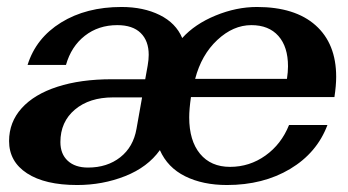

<svg xmlns="http://www.w3.org/2000/svg" viewBox="-20 -520 996 550"><path d="M527 -242Q522 -207 522 -184Q522 -117 553 -79.5Q584 -42 639 -42Q695 -42 740.5 -74.5Q786 -107 808 -162H918Q888 -82 811 -36Q734 10 630 10Q561 10 510.5 -15Q460 -40 438 -90Q403 -41 338.5 -15.5Q274 10 201 10Q109 10 57.5 -23.5Q6 -57 6 -116Q6 -170 42 -210Q78 -250 144.5 -271.5Q211 -293 300 -293H396L403 -332Q406 -349 406 -363Q406 -403 383 -425.5Q360 -448 316 -448Q262 -448 223 -417.5Q184 -387 169 -334H59Q83 -411 155 -455.5Q227 -500 328 -500Q391 -500 437.5 -477Q484 -454 502 -411Q538 -451 597.5 -475.5Q657 -500 716 -500Q825 -500 884 -447.5Q943 -395 943 -300Q943 -275 938 -242ZM539 -294H802Q805 -314 805 -330Q805 -386 777.5 -417Q750 -448 700 -448Q648 -448 602.5 -405.5Q557 -363 539 -294ZM387 -241H304Q236 -241 194.5 -206Q153 -171 153 -113Q153 -79 174 -59.5Q195 -40 232 -40Q287 -40 324.5 -69.5Q362 -99 371 -151Z"/></svg>

Font: Fahkwang
Style: Bold Italic
Weight: 700
Italic angle: -10°
Designer: Suppakit Chalermlarp | Katatrad Co.,Ltd.
Foundry: Cadson Demak Co.,Ltd.
Version: Version 1.000; ttfautohint (v1.6)